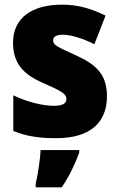

<svg xmlns="http://www.w3.org/2000/svg" viewBox="-20 -583 513 824"><path d="M439 -170C439 -263 393 -306 307 -345C223 -383 208 -390 208 -410C208 -426 223 -434 250 -434C285 -434 339 -417 385 -393L433 -516C370 -547 313 -563 246 -563C117 -563 36 -506 36 -400C36 -314 77 -266 160 -229C247 -191 265 -180 265 -158C265 -138 248 -129 210 -129C165 -129 96 -145 37 -174V-21C96 3 151 10 221 10C371 10 439 -60 439 -170ZM320 72V61H154C153 100 142 168 133 207V221H245C279 170 300 126 320 72Z"/></svg>

Font: Noto Sans Telugu SemiCondensed Black
Style: Regular
Weight: 900
Width: 4
Designer: Jelle Bosma - Monotype Design Team
Foundry: Monotype Imaging Inc.
Version: Version 2.005